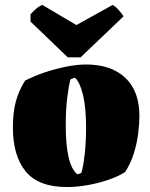

<svg xmlns="http://www.w3.org/2000/svg" viewBox="-20 -742 603 774"><path d="M250 12Q135 12 83.5 -51Q32 -114 32 -228Q32 -290 44 -333.5Q56 -377 81 -417Q118 -436 161.5 -450.5Q205 -465 248 -473.5Q291 -482 327 -482Q428 -482 485 -428.5Q542 -375 542 -274Q542 -243 537 -203.5Q532 -164 519.5 -123.5Q507 -83 484 -48Q455 -30 415 -16.5Q375 -3 332 4.5Q289 12 250 12ZM291 -40Q295 -40 301 -42Q307 -44 308 -45Q316 -72 321.5 -121Q327 -170 327 -228Q327 -306 315 -357.5Q303 -409 283 -428Q276 -428 264 -422Q257 -397 251 -347.5Q245 -298 245 -238Q245 -78 291 -40ZM253 -511 103 -655V-684Q112 -695 125.5 -706.5Q139 -718 151 -722L288 -641L434 -722Q445 -717 459.5 -700.5Q474 -684 478 -676L305 -511Z"/></svg>

Font: Labrada Black
Style: Regular
Weight: 900
Designer: Mercedes Jáuregui
Foundry: Omnibus-Type Team
Version: Version 1.000; ttfautohint (v1.8.4.7-5d5b)